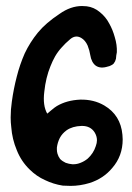

<svg xmlns="http://www.w3.org/2000/svg" viewBox="-20 -689 442 641"><path d="M354.5 -127.9Q325.2 -92.8 279.3 -78.1Q247.1 -68.4 215.8 -68.4Q202.1 -68.4 189.5 -69.3Q158.2 -74.2 129.9 -87.9Q101.6 -100.6 79.1 -123Q50.8 -150.4 36.1 -187.5Q20.5 -224.6 17.6 -264.6Q15.6 -280.3 15.6 -296.9Q15.6 -323.2 19.5 -349.6Q25.4 -392.6 36.1 -433.6Q45.9 -472.7 62.5 -510.7Q80.1 -547.9 106.4 -580.1Q132.8 -612.3 178.7 -642.6Q215.8 -668.9 253.9 -668.9Q261.7 -668.9 269.5 -668Q293.9 -665 313.5 -648.4Q333 -632.8 344.7 -610.4Q356.4 -589.8 363.3 -564.5Q371.1 -539.1 370.1 -514.6Q369.1 -509.8 368.2 -503.9Q368.2 -499 367.2 -493.2Q366.2 -489.3 364.3 -484.4Q362.3 -480.5 359.4 -476.6Q355.5 -472.7 350.6 -470.7Q345.7 -467.8 339.8 -466.8Q315.4 -459 299.8 -469.7Q285.2 -480.5 281.2 -505.9Q279.3 -519.5 272.5 -537.1Q264.6 -554.7 251 -562.5Q232.4 -573.2 214.8 -558.6Q197.3 -543.9 186.5 -531.2Q173.8 -517.6 164.1 -501Q155.3 -485.4 148.4 -467.8Q132.8 -429.7 127.9 -382.8Q122.1 -336.9 137.7 -309.6Q137.7 -309.6 150.4 -320.3Q163.1 -331.1 169.9 -335Q203.1 -354.5 248 -356.4Q293 -357.4 328.1 -336.9Q382.8 -304.7 388.7 -239.3Q389.6 -231.4 389.6 -223.6Q389.6 -168 354.5 -127.9ZM295.9 -247.1Q282.2 -268.6 253.9 -268.6Q252.9 -268.6 252 -268.6Q221.7 -267.6 202.1 -253.9Q187.5 -243.2 179.7 -228.5Q171.9 -212.9 169.9 -196.3Q169.9 -196.3 169.9 -195.3Q169.9 -194.3 169.9 -193.4Q169.9 -191.4 169.9 -189.5Q169.9 -182.6 171.9 -175.8Q174.8 -166 180.7 -158.2Q188.5 -150.4 199.2 -145.5Q210 -141.6 221.7 -140.6Q223.6 -140.6 224.6 -140.6Q237.3 -140.6 249 -145.5Q261.7 -150.4 272.5 -159.2Q292 -176.8 299.8 -201.2Q303.7 -211.9 303.7 -220.7Q303.7 -234.4 295.9 -247.1Z"/></svg>

Font: Little Wizzy
Style: Regular
Weight: 400
Version: Version 1.0